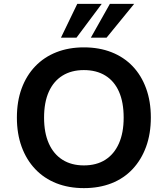

<svg xmlns="http://www.w3.org/2000/svg" viewBox="-20 -959 864 989"><path d="M412 10Q334 10 270.5 -15Q207 -40 161.5 -88Q116 -136 91.5 -203Q67 -270 67 -353Q67 -437 91.5 -503.5Q116 -570 161.5 -617.5Q207 -665 270.5 -690Q334 -715 412 -715Q491 -715 554.5 -690Q618 -665 663 -618Q708 -571 732.5 -504Q757 -437 757 -354Q757 -270 732.5 -203Q708 -136 663 -88Q618 -40 554.5 -15Q491 10 412 10ZM412 -107Q477 -107 522.5 -136Q568 -165 592.5 -220Q617 -275 617 -353Q617 -432 593 -486.5Q569 -541 523 -569.5Q477 -598 412 -598Q348 -598 302 -569.5Q256 -541 231.5 -486.5Q207 -432 207 -353Q207 -275 231.5 -220Q256 -165 302 -136Q348 -107 412 -107ZM294 -765 378 -939H504L374 -765ZM448 -765 546 -939H671L529 -765Z"/></svg>

Font: Nunito Sans 8pt
Style: Bold
Weight: 700
Version: Version 3.101;gftools[0.9.27]